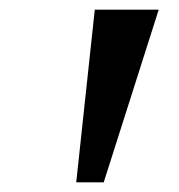

<svg xmlns="http://www.w3.org/2000/svg" viewBox="-20 -851 372 398"><path d="M309 -831 195 -473H138L176.5 -831Z"/></svg>

Font: Merriweather 48pt ExtraBold
Style: Italic
Weight: 800
Italic angle: -7.8°
Version: Version 2.101